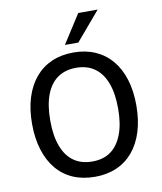

<svg xmlns="http://www.w3.org/2000/svg" viewBox="-99 -1011 928 1100"><g transform="rotate(-10 364.5 -461.5)"><path d="M365 9Q294 9 238 -15Q182 -39 142.5 -86Q103 -133 82 -200.5Q61 -268 61 -352Q61 -437 82 -504Q103 -571 142.5 -618Q182 -665 238 -689.5Q294 -714 365 -714Q435 -714 491 -689.5Q547 -665 586.5 -618.5Q626 -572 647 -505Q668 -438 668 -354Q668 -269 647 -201.5Q626 -134 586.5 -87Q547 -40 491 -15.5Q435 9 365 9ZM365 -80Q429 -80 472 -111Q515 -142 538.5 -203Q562 -264 562 -353Q562 -442 539 -502.5Q516 -563 472 -594Q428 -625 365 -625Q301 -625 257 -594Q213 -563 190 -502.5Q167 -442 167 -352Q167 -264 190 -203Q213 -142 257 -111Q301 -80 365 -80ZM325 -765 432 -932H545L403 -765Z"/></g></svg>

Font: Nunito Sans 10pt SemiCondensed SemiBold
Style: Regular
Weight: 600
Width: 4
Designer: Vernon Adams
Foundry: Vernon Adams
Version: Version 3.101;gftools[0.9.27]